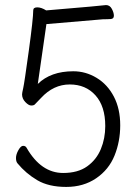

<svg xmlns="http://www.w3.org/2000/svg" viewBox="-20 -720 540 757"><path d="M241 17Q172 17 127 -9.5Q82 -36 49 -76Q43 -83 43 -97Q43 -111 52.5 -128Q62 -145 71 -145Q81 -145 85 -137Q142 -38 229 -38Q287 -38 323.5 -64Q360 -90 377.5 -132Q395 -174 395 -223Q395 -301 356.5 -344Q318 -387 255 -387Q191 -387 142 -334L117 -308Q113 -304 103 -304Q93 -304 80 -317.5Q67 -331 67 -348Q67 -353 71.5 -372.5Q76 -392 93.5 -519.5Q111 -647 111 -679Q111 -691 127 -691Q143 -691 162 -679Q388 -698 398 -700Q413 -700 421 -685Q429 -670 429 -658Q429 -646 417 -645Q405 -644 386 -644L163 -625L129 -389Q180 -439 269 -439Q318 -439 361 -413Q404 -387 429 -339Q454 -291 454 -226Q454 -162 431.5 -106.5Q409 -51 359 -17Q309 17 241 17Z"/></svg>

Font: LXGW WenKai Mono TC Light
Style: Regular
Weight: 300
Designer: LXGW / Fontworks Inc.
Foundry: LXGW / Fontworks Inc.
Version: Version 1.330